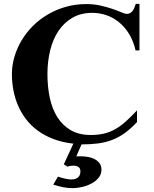

<svg xmlns="http://www.w3.org/2000/svg" viewBox="-20 -724 791 984"><path d="M674.8 -465.8Q663.6 -514.2 641.4 -550.3Q619.1 -586.4 589.6 -610.4Q560.1 -634.3 525.1 -646.2Q490.2 -658.2 453.1 -658.2Q395 -658.2 352.1 -633.5Q309.1 -608.9 280.3 -566.4Q251.5 -523.9 237.3 -466.6Q223.1 -409.2 223.1 -344.2Q223.1 -278.8 235.4 -221.9Q247.6 -165 274.4 -122.8Q301.3 -80.6 343.3 -56.4Q385.3 -32.2 444.8 -32.2Q483.4 -32.2 513.7 -39.6Q543.9 -46.9 571 -62.3Q598.1 -77.6 624.5 -101.3Q650.9 -125 682.1 -158.2V-98.1Q650.4 -64.5 619.6 -42.2Q588.9 -20 555.2 -7.1Q521.5 5.9 483.2 11Q444.8 16.1 397.9 16.1L371.1 77.1H395Q412.6 77.1 431.2 80.3Q449.7 83.5 465.1 91.6Q480.5 99.6 490.2 112.8Q500 126 500 146Q500 168.5 486.1 186Q472.2 203.6 450.4 215.6Q428.7 227.5 402.3 233.9Q376 240.2 351.1 240.2Q328.1 240.2 304.4 235.6Q280.8 231 252.9 222.2L276.9 181.2Q296.9 188 315.4 191.9Q334 195.8 346.2 195.8Q359.4 195.8 368.4 192.1Q377.4 188.5 382.6 182.6Q387.7 176.8 389.9 169.4Q392.1 162.1 392.1 154.8Q392.1 137.7 381.3 131.3Q370.6 125 356.9 125Q348.1 125 340.3 126.2Q332.5 127.4 325.2 129.9L307.1 118.2L356 12.2Q299.3 5.9 253.9 -11.5Q208.5 -28.8 173.3 -54.7Q138.2 -80.6 113.3 -113.3Q88.4 -146 72.3 -183.6Q56.2 -221.2 48.6 -262Q41 -302.7 41 -344.2Q41 -389.2 54 -433.1Q66.9 -477.1 90.8 -517.1Q114.7 -557.1 148.7 -591.1Q182.6 -625 225.1 -649.9Q267.6 -674.8 317.1 -689Q366.7 -703.1 421.9 -703.1Q461.4 -703.1 495.8 -695.3Q530.3 -687.5 557.4 -678Q584.5 -668.5 603 -660.6Q621.6 -652.8 628.9 -652.8Q639.6 -652.8 647 -657Q654.3 -661.1 659.7 -668.2Q665 -675.3 668.7 -684.6Q672.4 -693.8 675.8 -704.1H694.8V-465.8Z"/></svg>

Font: Tai Heritage Pro
Style: Bold
Weight: 700
Designer: Faah Baccam, Walt Agee, Victor Gaultney, Annie Olsen, Eric Hays
Foundry: SIL International
Version: Version 2.600